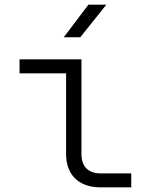

<svg xmlns="http://www.w3.org/2000/svg" viewBox="-20 -805 640 825"><path d="M254 -645H325L437 -785H360ZM412 0H544V-60H412C359 -60 330 -90 330 -143V-550H64V-490H264V-143C264 -53 319 0 412 0Z"/></svg>

Font: JetBrains Mono ExtraLight
Style: Regular
Weight: 240
Monospace: yes
Designer: Philipp Nurullin, Konstantin Bulenkov
Foundry: JetBrains
Version: Version 2.305